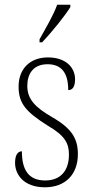

<svg xmlns="http://www.w3.org/2000/svg" viewBox="-20 -786 392 816"><path d="M148 -619V-606H159C200 -649 258 -721 279 -756V-766H223C207 -721 177 -671 148 -619ZM171 10C257 10 311 -44 311 -131C311 -196 286 -240 200 -289C130 -330 96 -364 96 -421C96 -473 122 -513 182 -513C240 -513 270 -478 270 -403C290 -403 299 -420 299 -449C299 -500 259 -542 184 -542C107 -542 59 -493 59 -418C59 -346 91 -310 183 -252C257 -209 273 -176 273 -129C273 -60 237 -19 172 -19C100 -19 73 -66 73 -143C56 -143 44 -128 44 -94C44 -45 80 10 171 10Z"/></svg>

Font: Noto Serif Georgian Condensed ExtraLight
Style: Regular
Weight: 200
Width: 3
Designer: Monotype Design Team, Akaki Razmadze
Foundry: Google LLC
Version: Version 2.003